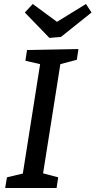

<svg xmlns="http://www.w3.org/2000/svg" viewBox="-20 -947 481 967"><path d="M375 -700 367 -646 284 -624 197 -74 273 -54 265 0H6L15 -54L95 -73L182 -624L108 -641L116 -695ZM267 -837 413 -927 441 -884 287 -761 229 -756 105 -884 145 -927Z"/></svg>

Font: Bitter Pro Medium
Style: Italic
Weight: 500
Italic angle: -9°
Designer: Sol Matas, and Bitter project Authors
Foundry: Sol Matas
Version: Version 1.010